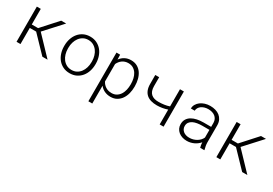

<svg xmlns="http://www.w3.org/2000/svg" viewBox="29 -1416 3544 2497"><g transform="rotate(30 1800.5 -167.5)"><path d="M254.9 -242.2H159.2V0H100.1V-528.3H159.2V-293.9H253.9L465.8 -528.3H540.5L306.2 -272L565.9 0H487.8Z M664.1 -272Q664.6 -325.7 680.7 -374Q696.8 -422.4 726.8 -458.7Q756.8 -495.1 800.5 -516.6Q844.2 -538.1 899.4 -538.1Q955.1 -538.1 998.8 -516.6Q1042.5 -495.1 1072.8 -458.7Q1103 -422.4 1119.1 -374Q1135.3 -325.7 1135.7 -272V-255.9Q1135.3 -202.1 1119.4 -153.8Q1103.5 -105.5 1073.2 -69.1Q1043 -32.7 999.5 -11.5Q956.1 9.8 900.4 9.8Q844.7 9.8 801 -11.5Q757.3 -32.7 727.1 -69.1Q696.8 -105.5 680.7 -153.8Q664.6 -202.1 664.1 -255.9ZM722.7 -255.9Q722.7 -213.9 734.4 -174.8Q746.1 -135.7 768.6 -105.7Q791 -75.7 824 -57.6Q856.9 -39.6 900.4 -39.6Q943.4 -39.6 976.3 -57.6Q1009.3 -75.7 1031.5 -105.7Q1053.7 -135.7 1065.4 -174.8Q1077.1 -213.9 1077.1 -255.9V-272Q1077.1 -313.5 1065.4 -352.5Q1053.7 -391.6 1031.2 -421.6Q1008.8 -451.7 975.6 -470Q942.4 -488.3 899.4 -488.3Q856.4 -488.3 823.5 -470Q790.5 -451.7 768.3 -421.6Q746.1 -391.6 734.4 -352.5Q722.7 -313.5 722.7 -272Z M1721.7 -258.8Q1721.7 -207.5 1709.2 -158.9Q1696.8 -110.4 1671.1 -73Q1645.5 -35.6 1606.4 -12.9Q1567.4 9.8 1513.7 9.8Q1464.4 9.8 1423.3 -9.3Q1382.3 -28.3 1354.5 -64.5V203.1H1295.9V-528.3H1350.6L1353 -456.1Q1380.9 -495.1 1421.4 -516.6Q1461.9 -538.1 1512.7 -538.1Q1566.9 -538.1 1606.4 -515.9Q1646 -493.7 1671.4 -456.3Q1696.8 -418.9 1709.2 -370.4Q1721.7 -321.8 1721.7 -269ZM1663.1 -269Q1663.1 -308.6 1654.3 -347.7Q1645.5 -386.7 1626 -417.7Q1606.4 -448.7 1575.4 -468Q1544.4 -487.3 1499.5 -487.3Q1474.1 -487.3 1451.9 -480.2Q1429.7 -473.1 1411.4 -460.2Q1393.1 -447.3 1378.7 -429.4Q1364.3 -411.6 1354.5 -390.1V-128.4Q1375 -87.4 1413.1 -63.5Q1451.2 -39.6 1500.5 -39.6Q1544.9 -39.6 1575.9 -59.1Q1606.9 -78.6 1626.2 -109.6Q1645.5 -140.6 1654.3 -179.9Q1663.1 -219.2 1663.1 -258.8Z M2308.1 0H2249.5V-222.7Q2213.4 -210 2174.1 -203.1Q2134.8 -196.3 2093.3 -195.8Q2042.5 -195.8 2002.9 -207.3Q1963.4 -218.8 1935.8 -242.9Q1908.2 -267.1 1893.6 -304.7Q1878.9 -342.3 1878.9 -394.5L1878.4 -528.3H1937V-394.5Q1937.5 -315.4 1977.5 -280Q2017.6 -244.6 2093.3 -246.1Q2131.8 -246.6 2172.6 -252.2Q2213.4 -257.8 2249.5 -270.5V-528.3H2308.1Z M2857.9 0Q2852.5 -16.1 2849.6 -35.9Q2846.7 -55.7 2845.7 -76.2Q2830.6 -57.6 2810.5 -42Q2790.5 -26.4 2766.8 -14.9Q2743.2 -3.4 2715.8 3.2Q2688.5 9.8 2658.7 9.8Q2621.6 9.8 2589.6 -1Q2557.6 -11.7 2533.9 -31.2Q2510.3 -50.8 2496.8 -78.4Q2483.4 -106 2483.4 -140.1Q2483.4 -185.5 2503.4 -217.3Q2523.4 -249 2557.6 -268.8Q2591.8 -288.6 2636.7 -297.9Q2681.6 -307.1 2731 -307.1H2845.2V-367.2Q2844.7 -397 2833.5 -419.7Q2822.3 -442.4 2803 -457.8Q2783.7 -473.1 2757.1 -481Q2730.5 -488.8 2699.2 -488.8Q2670.9 -488.8 2645.3 -481.4Q2619.6 -474.1 2599.9 -460.4Q2580.1 -446.8 2567.9 -427Q2555.7 -407.2 2554.7 -382.3L2496.1 -382.8Q2497.6 -416.5 2513.9 -444.8Q2530.3 -473.1 2558.1 -493.9Q2585.9 -514.6 2622.8 -526.4Q2659.7 -538.1 2701.7 -538.1Q2743.7 -538.1 2780.5 -527.3Q2817.4 -516.6 2844.5 -495.1Q2871.6 -473.6 2887.5 -441.4Q2903.3 -409.2 2903.8 -366.2V-110.4Q2903.8 -84 2908.4 -57.1Q2913.1 -30.3 2919.9 -5.9L2920.4 0ZM2665 -42Q2695.8 -41.5 2723.9 -49.3Q2752 -57.1 2775.4 -71Q2798.8 -85 2816.9 -104.2Q2835 -123.5 2845.2 -146.5V-262.2H2738.8Q2700.2 -262.2 2664.6 -256.3Q2628.9 -250.5 2601.6 -237.1Q2574.2 -223.6 2557.9 -201.2Q2541.5 -178.7 2541.5 -145Q2541.5 -121.1 2551.3 -102.1Q2561 -83 2577.6 -69.6Q2594.2 -56.2 2616.7 -49.1Q2639.2 -42 2665 -42Z M3255.4 -242.2H3159.7V0H3100.6V-528.3H3159.7V-293.9H3254.4L3466.3 -528.3H3541L3306.6 -272L3566.4 0H3488.3Z"/></g></svg>

Font: Roboto Mono Light
Style: Regular
Weight: 300
Designer: Google
Version: Version 2.000985; 2015; ttfautohint (v1.3)